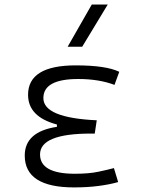

<svg xmlns="http://www.w3.org/2000/svg" viewBox="-20 -815 626 845"><path d="M305.7 9.8Q88.9 9.8 88.9 -130.4Q88.9 -235.4 230.5 -256.8V-267.1Q103.5 -300.8 103.5 -397.9Q103.5 -527.3 313.5 -527.3Q446.3 -527.3 504.9 -499L483.9 -441.4Q415.5 -467.3 324.2 -467.3Q170.9 -467.3 170.9 -383.3Q170.9 -296.4 405.8 -285.6L397 -227.1H379.9Q156.2 -227.1 156.2 -135.3Q156.2 -50.3 309.6 -50.3Q370.1 -50.3 410.2 -58.6Q450.2 -66.9 481.4 -75.2L500 -13.7Q462.4 -2.9 413.3 3.4Q364.3 9.8 305.7 9.8ZM277.8 -609.4 383.8 -794.9H454.1L341.8 -609.4Z"/></svg>

Font: CaskaydiaCove NFP Light
Style: Regular
Weight: 300
Designer: Aaron Bell
Foundry: Saja Typeworks
Version: Version 2111.001; VTT 6.35;Nerd Fonts 3.1.1